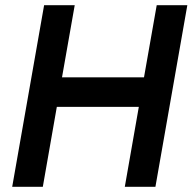

<svg xmlns="http://www.w3.org/2000/svg" viewBox="-20 -720 749 740"><path d="M150 -700H268L219 -422H535L584 -700H702L579 0H461L515 -308H199L145 0H27Z"/></svg>

Font: Cabin SemiBold
Style: Italic
Weight: 600
Italic angle: -7°
Designer: Pablo Impallari
Foundry: Pablo Impallari. http://www.impallari.com Igino Marini. http://www.ikern.com
Version: Version 2.200